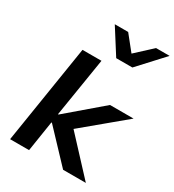

<svg xmlns="http://www.w3.org/2000/svg" viewBox="-220 -1067 1081 1192"><g transform="rotate(30 320.5 -471.5)"><path d="M41 0 153 -705H289L221 -283H225L472 -494H641L325 -231V-279L584 0H421L215 -218H211L177 0ZM360 -765 247 -943H343L428 -837L543 -943H640L476 -765Z"/></g></svg>

Font: Nunito Sans 10pt SemiExpanded
Style: Bold Italic
Weight: 700
Width: 6
Italic angle: -9°
Designer: Vernon Adams
Foundry: Vernon Adams
Version: Version 3.101;gftools[0.9.27]